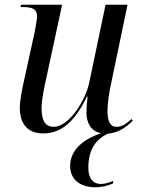

<svg xmlns="http://www.w3.org/2000/svg" viewBox="-20 -556 601 813"><path d="M384 237C410 237 435 231 458 221L460 210C439 219 420 223 407 223C374 223 354 199 354 155C354 74 388 34 436 10C481 7 517 -19 542 -45L537 -52C514 -31 496 -19 473 -19C446 -19 435 -43 435 -88C435 -116 443 -171 450 -200L520 -536H427L358 -207C343 -132 272 -19 208 -19C169 -19 156 -48 156 -100C156 -129 167 -187 176 -225L243 -536H69L67 -526H78C114 -526 137 -519 137 -487C137 -475 131 -445 127 -421L82 -216C74 -180 64 -132 64 -99C64 -40 90 9 163 9C246 9 301 -50 348 -147H351C348 -123 346 -97 346 -80C346 -36 365 0 408 8C335 33 277 77 277 147C277 202 317 237 384 237Z"/></svg>

Font: Noto Serif Display SemiCondensed
Style: Italic
Weight: 400
Width: 4
Italic angle: -12°
Designer: Monotype Design Team
Foundry: Monotype Imaging Inc.
Version: Version 2.009